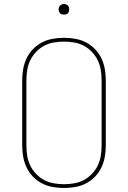

<svg xmlns="http://www.w3.org/2000/svg" viewBox="-20 -932 640 960"><path d="M300 8Q272 8 243.5 3Q215 -2 190 -15Q165 -28 145 -48.5Q125 -69 113 -94.5Q101 -120 96 -148Q91 -176 91 -205V-530Q91 -559 96 -587Q101 -615 113 -640.5Q125 -666 145 -686.5Q165 -707 190 -720Q215 -733 243.5 -738Q272 -743 300 -743Q328 -743 356.5 -738Q385 -733 410 -720Q435 -707 455 -686.5Q475 -666 487 -640.5Q499 -615 504 -587Q509 -559 509 -530V-205Q509 -176 504 -148Q499 -120 487 -94.5Q475 -69 455 -48.5Q435 -28 410 -15Q385 -2 356.5 3Q328 8 300 8ZM300 -11Q326 -11 351.5 -15.5Q377 -20 399.5 -32Q422 -44 440 -63Q458 -82 469 -105Q480 -128 484 -153.5Q488 -179 488 -205V-530Q488 -556 484 -581.5Q480 -607 469 -630Q458 -653 440 -672Q422 -691 399.5 -703Q377 -715 351.5 -719.5Q326 -724 300 -724Q274 -724 248.5 -719.5Q223 -715 200.5 -703Q178 -691 160 -672Q142 -653 131 -630Q120 -607 116 -581.5Q112 -556 112 -530V-205Q112 -179 116 -153.5Q120 -128 131 -105Q142 -82 160 -63Q178 -44 200.5 -32Q223 -20 248.5 -15.5Q274 -11 300 -11ZM300 -859Q295 -859 289.5 -860.5Q284 -862 280.5 -865.5Q277 -869 275 -874.5Q273 -880 273 -885Q273 -890 275 -895.5Q277 -901 280.5 -904.5Q284 -908 289.5 -910Q295 -912 300 -912Q305 -912 310.5 -910Q316 -908 319.5 -904.5Q323 -901 324.5 -895.5Q326 -890 326 -885Q326 -880 324.5 -874.5Q323 -869 319.5 -865.5Q316 -862 310.5 -860.5Q305 -859 300 -859Z"/></svg>

Font: Iosevka Aile Thin
Style: Regular
Weight: 100
Designer: Belleve Invis
Foundry: Belleve Invis
Version: Version 31.1.0; ttfautohint (v1.8.4)